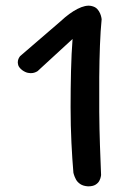

<svg xmlns="http://www.w3.org/2000/svg" viewBox="-20 -663 423 680"><path d="M292 -3Q275 -4 264.5 -11Q254 -18 249 -27.5Q244 -37 242 -44Q240 -51 240 -51Q236 -97 233 -157.5Q230 -218 230 -283Q230 -348 231.5 -411Q233 -474 237 -525L113 -411Q113 -411 108.5 -408.5Q104 -406 96.5 -404.5Q89 -403 79 -405Q69 -407 58 -415Q47 -424 44.5 -432.5Q42 -441 43.5 -448Q45 -455 48 -459.5Q51 -464 51 -464L195 -588Q226 -617 254.5 -631.5Q283 -646 303 -642Q317 -639 324 -631.5Q331 -624 334.5 -615.5Q338 -607 339 -601Q340 -595 340 -595Q336 -555 334 -502.5Q332 -450 331.5 -389.5Q331 -329 331.5 -267.5Q332 -206 334 -148.5Q336 -91 338 -43Q338 -43 337 -37Q336 -31 332 -23Q328 -15 318.5 -9Q309 -3 292 -3Z"/></svg>

Font: Sour Gummy
Style: Regular
Weight: 400
Designer: Stefie Justprince
Foundry: Eifetstype
Version: Version 1.000